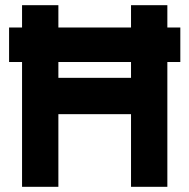

<svg xmlns="http://www.w3.org/2000/svg" viewBox="-20 -720 730 740"><path d="M205 -280H485V0H625V-481H675V-614H625V-700H485V-614H205V-700H65V-614H15V-481H65V0H205ZM205 -420V-481H485V-420Z"/></svg>

Font: Righteous
Style: Regular
Weight: 400
Designer: Astigmatic (AOETI)
Foundry: Astigmatic (AOETI)
Version: Version 1.000